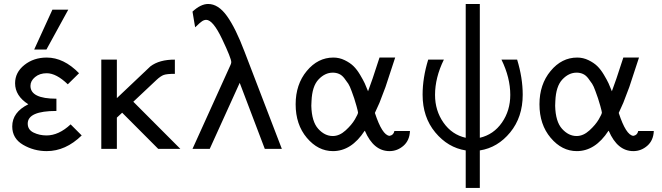

<svg xmlns="http://www.w3.org/2000/svg" viewBox="-20 -742 3301 957"><path d="M41 -111.8Q41 -182.6 121.1 -222.2Q55.2 -264.2 55.2 -327.1Q55.2 -381.3 101.6 -418.2Q147.9 -455.1 212.9 -455.1Q297.9 -455.1 374 -377L317.9 -321.8Q260.7 -377 212.9 -377Q177.7 -377 154.8 -357.9Q131.8 -338.9 131.8 -314Q131.8 -250 261.2 -250V-189Q118.2 -189 118.2 -126Q118.2 -95.2 147.5 -81.1Q176.8 -66.9 211.9 -66.9Q272.9 -66.9 332 -122.1L387.2 -66.9Q307.1 11.2 212.9 11.2Q148.9 11.2 95 -20.3Q41 -51.8 41 -111.8ZM150.4 -495.1 241.2 -693.8H320.3L211.4 -495.1Z M484.9 0V-444.8H562.5V-252.9Q724.6 -406.7 729.5 -411.1Q774.4 -445.3 851.6 -444.8V-374Q811.5 -374 796.1 -368.4Q780.8 -362.8 760.7 -344.2L644.5 -234.9L878.9 0H768.6L588.9 -180.2L562.5 -155.8V0Z M939.5 0 1128.4 -417Q1132.3 -424.8 1132.8 -432.1Q1132.8 -451.2 1087.2 -547.1Q1041.5 -643.1 1007.8 -643.1Q1002.9 -643.1 996.8 -641.1Q990.7 -639.2 983.6 -633.5Q976.6 -627.9 973.6 -625.5Q970.7 -623 961.4 -613.8L952.6 -606L939.5 -684.1Q980.5 -722.2 1017.6 -722.2Q1068.4 -722.2 1111.6 -661.6Q1154.8 -601.1 1198.7 -484.9L1384.8 0H1299.8L1174.8 -329.1L1025.4 0Z M1453.6 -222.2Q1453.6 -321.3 1509 -388.2Q1564.5 -455.1 1641.6 -455.1Q1671.4 -455.1 1698 -442.1Q1724.6 -429.2 1741.7 -412.6Q1758.8 -396 1774.7 -369.4Q1790.5 -342.8 1798.1 -326.4Q1805.7 -310.1 1814.5 -287.1L1837.4 -351.1L1871.6 -455.1H1949.7L1901.4 -308.1L1871.6 -230L1848.6 -179.2Q1884.8 -68.4 1921.4 -64.9Q1941.4 -67.9 1945.8 -88.9H2023.4Q2021.5 -42 1991 -15.4Q1960.4 11.2 1921.4 11.2Q1842.3 11.2 1798.8 -89.8H1797.4Q1731.4 11.2 1639.6 11.2Q1565.4 11.2 1509.5 -54.9Q1453.6 -121.1 1453.6 -222.2ZM1531.7 -214.8Q1533.7 -135.7 1566.2 -99.9Q1598.6 -64 1638.7 -64Q1671.9 -64 1702.6 -92Q1733.4 -120.1 1749 -147Q1764.6 -173.8 1764.6 -181.2Q1764.6 -185.1 1756.8 -213.9Q1749 -241.7 1745.4 -252Q1741.7 -262.2 1732.7 -287.6Q1723.6 -313 1716.1 -324.5Q1708.5 -335.9 1696.5 -351.6Q1684.6 -367.2 1670.2 -373.5Q1655.8 -379.9 1638.7 -379.9Q1599.6 -379.9 1567.6 -345.9Q1535.6 -312 1532.7 -237.8Z M2086.4 -270Q2086.4 -354 2114.3 -444.8H2192.4Q2148.4 -355 2148.4 -269Q2148.4 -190.9 2190.4 -130.9Q2232.4 -70.8 2301.3 -55.2V-722.2H2371.6V-55.2Q2440.4 -71.3 2481.9 -131.1Q2523.4 -190.9 2523.4 -269Q2523.4 -355 2479.5 -444.8H2557.6Q2585.4 -354 2585.4 -270Q2585.4 -158.2 2522.9 -82Q2460.4 -5.9 2371.6 7.8V194.8H2301.3V7.8Q2212.4 -6.3 2149.4 -82.3Q2086.4 -158.2 2086.4 -270Z M2668.9 -222.2Q2668.9 -321.3 2724.4 -388.2Q2779.8 -455.1 2856.9 -455.1Q2886.7 -455.1 2913.3 -442.1Q2939.9 -429.2 2957 -412.6Q2974.1 -396 2990 -369.4Q3005.9 -342.8 3013.4 -326.4Q3021 -310.1 3029.8 -287.1L3052.7 -351.1L3086.9 -455.1H3165L3116.7 -308.1L3086.9 -230L3064 -179.2Q3100.1 -68.4 3136.7 -64.9Q3156.7 -67.9 3161.1 -88.9H3238.8Q3236.8 -42 3206.3 -15.4Q3175.8 11.2 3136.7 11.2Q3057.6 11.2 3014.2 -89.8H3012.7Q2946.8 11.2 2855 11.2Q2780.8 11.2 2724.9 -54.9Q2668.9 -121.1 2668.9 -222.2ZM2747.1 -214.8Q2749 -135.7 2781.5 -99.9Q2814 -64 2854 -64Q2887.2 -64 2918 -92Q2948.7 -120.1 2964.4 -147Q2980 -173.8 2980 -181.2Q2980 -185.1 2972.2 -213.9Q2964.4 -241.7 2960.7 -252Q2957 -262.2 2948 -287.6Q2939 -313 2931.4 -324.5Q2923.8 -335.9 2911.9 -351.6Q2899.9 -367.2 2885.5 -373.5Q2871.1 -379.9 2854 -379.9Q2814.9 -379.9 2783 -345.9Q2751 -312 2748 -237.8Z"/></svg>

Font: CMU Sans Serif
Style: Medium
Weight: 500
Version: Version 0.7.0